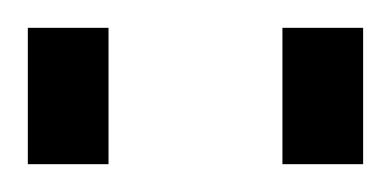

<svg xmlns="http://www.w3.org/2000/svg" viewBox="-20 -740 281 138"><path d="M0 -622H58V-720H0ZM183 -622H241V-720H183Z"/></svg>

Font: Aspekta 250
Style: Regular
Weight: 250
Designer: Ivo Dolenc
Version: Version 2.000